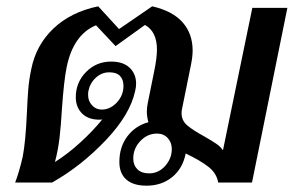

<svg xmlns="http://www.w3.org/2000/svg" viewBox="-20 -578 930 608"><path d="M890 -553 778 0H671Q666 -29 641 -49Q616 -69 568 -92Q559 -45 525.5 -17.5Q492 10 444 10Q402 10 380 -9.5Q358 -29 358 -65Q358 -113 383.5 -146.5Q409 -180 450 -191Q445 -208 445 -225Q445 -237 448 -252L468 -351Q477 -394 477 -421Q477 -478 439 -499L346 -432L284 -498Q212 -468 191 -365Q182 -320 176 -231Q173 -180 168.5 -141.5Q164 -103 154 -65Q194 -90 234.5 -127Q275 -164 304 -200Q301 -199 295 -199Q259 -199 239.5 -219Q220 -239 220 -270Q220 -317 252.5 -350Q285 -383 332 -383Q370 -383 390.5 -363.5Q411 -344 411 -313Q411 -302 408 -290Q392 -215 314.5 -133.5Q237 -52 145 0H28Q41 -34 52 -82Q61 -129 65 -218Q67 -264 69.5 -295Q72 -326 79 -359Q94 -435 149 -487.5Q204 -540 291 -558L357 -486L462 -558Q527 -543 558.5 -507Q590 -471 590 -418Q590 -399 585 -374L556 -231Q555 -227 555 -219Q555 -196 573.5 -180.5Q592 -165 627 -146Q653 -131 666 -122Q679 -113 686 -102L779 -553ZM371 -306Q371 -326 360 -337.5Q349 -349 326 -349Q302 -349 283.5 -332Q265 -315 260 -290Q259 -286 259 -277Q259 -258 271.5 -244.5Q284 -231 302 -231Q329 -231 350 -253.5Q371 -276 371 -306ZM524 -106Q524 -127 511 -141Q498 -155 477 -155Q447 -155 424.5 -131.5Q402 -108 402 -76Q402 -55 415 -42Q428 -29 452 -29Q482 -29 503 -52.5Q524 -76 524 -106Z"/></svg>

Font: Taviraj Medium
Style: Italic
Weight: 500
Italic angle: -12°
Designer: Katatrad Team
Foundry: CadsonDemak
Version: Version 1.001